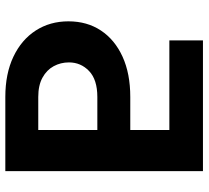

<svg xmlns="http://www.w3.org/2000/svg" viewBox="-50 -714 764 703"><g transform="rotate(90 331.5 -362.0)"><path d="M606 0H334.5Q249.5 0 187.3 -29.5Q125 -59.1 91.3 -111.3Q57.6 -163.6 57.6 -231Q57.6 -299.3 91.3 -350.1Q125 -400.9 187 -429.2Q249 -457.5 334.5 -457.5H455.6V-600.6H127.4V-723.6H606ZM455.6 -120.6V-336.9H334.5Q271 -336.9 239.5 -306.6Q208 -276.4 208 -232.9Q208 -202.6 221.9 -177Q235.8 -151.4 263.9 -136Q292 -120.6 334.5 -120.6Z"/></g></svg>

Font: Inter 18pt
Style: Bold
Weight: 700
Designer: Rasmus Andersson
Foundry: rsms
Version: Version 4.001;git-66647c0bb